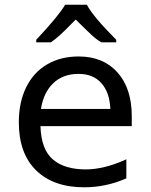

<svg xmlns="http://www.w3.org/2000/svg" viewBox="-20 -786 640 816"><path d="M60 -266Q60 -352 91.5 -415.5Q123 -479 180.5 -512.5Q238 -546 314 -546Q419 -546 479.5 -478Q540 -410 540 -292V-250H152Q155 -151 204.5 -108.5Q254 -66 344 -66Q423 -66 517 -109V-28Q431 10 338 10Q207 10 133.5 -62Q60 -134 60 -266ZM449 -323Q446 -393 411 -432.5Q376 -472 314 -472Q248 -472 206.5 -432.5Q165 -393 154 -323ZM134 -617Q228 -717 257 -766H349Q376 -715 474 -617V-606H411Q390 -618 368.5 -638Q347 -658 327.5 -677.5Q308 -697 302 -703L284 -685Q227 -626 196 -606H134Z"/></svg>

Font: Noto Sans Mono UI
Style: Regular
Weight: 400
Monospace: yes
Designer: Monotype Design team
Foundry: Monotype Imaging Inc.
Version: Version 1.000